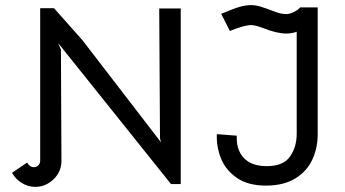

<svg xmlns="http://www.w3.org/2000/svg" viewBox="-20 -718 1349 750"><path d="M27 -43 86 -83Q96 -65 112 -65Q123 -65 130 -72.5Q137 -80 137 -90V-686H191L302 -561L609 -162L605 -177L602 -685H686V1H648L207 -550L218 -524L220 -90Q220 -47 189 -17.5Q158 12 118 12Q90 12 65.5 -3Q41 -18 27 -43ZM827 -194 905 -188Q902 -134 932 -101.5Q962 -69 1022 -69Q1086 -69 1112.5 -106Q1139 -143 1139 -196V-594Q1121 -587 1098 -587Q1061 -587 1006 -609Q977 -620 961 -620Q934 -620 878 -597L844 -664Q894 -685 917 -691.5Q940 -698 961 -698Q979 -698 998.5 -692Q1018 -686 1052 -673Q1076 -663 1100 -663Q1111 -663 1128.5 -671.5Q1146 -680 1152 -689H1221V-193Q1221 -140 1200 -94.5Q1179 -49 1133.5 -21Q1088 7 1019 7Q949 7 905.5 -23Q862 -53 843.5 -98.5Q825 -144 827 -194Z"/></svg>

Font: Bellota
Style: Bold
Weight: 700
Designer: Kemie Guaida
Foundry: Kemie Guaida
Version: Version 4.001